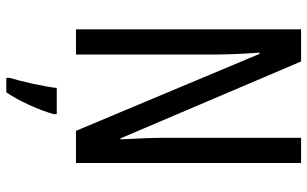

<svg xmlns="http://www.w3.org/2000/svg" viewBox="-203 -551 975 609"><g transform="rotate(90 284.5 -246.5)"><path d="M497 0V-714H417V-286C417 -248 419 -200 422 -141H419L175 -714H73V0H153V-438C153 -479 151 -527 147 -582H151L395 0ZM342 71V61H259C255 101 238 174 227 210V221H273C300 181 328 120 342 71Z"/></g></svg>

Font: Noto Sans Sinhala ExtraCondensed
Style: Regular
Weight: 400
Width: 2
Designer: Jelle Bosma - Monotype Design Team
Foundry: Monotype Imaging Inc.
Version: Version 2.006